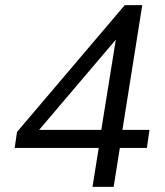

<svg xmlns="http://www.w3.org/2000/svg" viewBox="-20 -725 640 745"><path d="M339 0 363 -151H37L46 -213L464 -705H532L455 -221H560L550 -151H445L421 0ZM373 -221 435 -606H459L114 -200L117 -221Z"/></svg>

Font: Nunito Sans 12pt
Style: Italic
Weight: 400
Italic angle: -9°
Designer: Vernon Adams
Foundry: Vernon Adams
Version: Version 3.101;gftools[0.9.27]